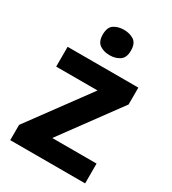

<svg xmlns="http://www.w3.org/2000/svg" viewBox="-185 -858 857 957"><g transform="rotate(30 244.0 -380.0)"><path d="M458 0H27V-88L280 -432H42V-546H449V-449L203 -114H458ZM244 -760Q277 -760 301 -744.5Q325 -729 325 -687Q325 -646 301 -630Q277 -614 244 -614Q210 -614 186.5 -630Q163 -646 163 -687Q163 -729 186.5 -744.5Q210 -760 244 -760Z"/></g></svg>

Font: Noto Sans Duployan
Style: Bold
Weight: 700
Designer: David Corbett
Foundry: David Corbett
Version: Version 3.001